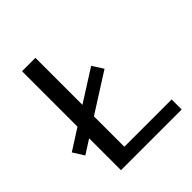

<svg xmlns="http://www.w3.org/2000/svg" viewBox="-187 -807 933 933"><g transform="rotate(-45 280.0 -340.0)"><path d="M203 -69H528V0H111V-219L39 -173L3 -230L111 -299V-680H203V-357L367 -461L403 -405L203 -278Z"/></g></svg>

Font: Martel Sans
Style: Regular
Weight: 400
Designer: Dan Reynolds and Mathieu Réguer
Foundry: Dan Reynolds and Mathieu Réguer
Version: Version 1.001;PS 001.001;hotconv 1.0.70;makeotf.lib2.5.58329